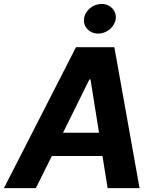

<svg xmlns="http://www.w3.org/2000/svg" viewBox="-42 -971 810 991"><path d="M143.1 0 225.5 -165.8H486.9L513.5 0H678.3L548.3 -727.3H350.1L-21.7 0ZM283.4 -285.9 419.4 -561.1H425.1L469.1 -285.9ZM391.7 -874.3C386.4 -832.4 419.7 -797.6 464.8 -797.6C509.9 -797.6 550.4 -832.4 555.4 -874.3C560 -916.5 527.3 -950.6 482.2 -950.6C437.5 -950.6 396.7 -916.5 391.7 -874.3Z"/></svg>

Font: Margiela Sans
Style: Bold Italic
Weight: 700
Italic angle: -9.39999°
Designer: Stefan Endress, Andreas Faust
Version: Version 1.100;FEAKit 1.0